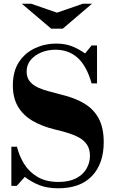

<svg xmlns="http://www.w3.org/2000/svg" viewBox="-20 -998 611 1031"><path d="M293 13Q234 13 192 -3.5Q150 -20 113 -48L70 0H41V-210H71Q83 -161 109.5 -118Q136 -75 181.5 -48Q227 -21 294 -21Q350 -21 387.5 -40Q425 -59 444 -91.5Q463 -124 463 -161Q463 -198 446.5 -222Q430 -246 402.5 -260.5Q375 -275 341.5 -285Q308 -295 274 -303Q204 -320 153.5 -350Q103 -380 76 -426.5Q49 -473 49 -539Q49 -615 81.5 -664.5Q114 -714 167.5 -739Q221 -764 281 -764Q327 -764 362.5 -751Q398 -738 437 -711L472 -754H501V-550H472Q445 -645 396.5 -688Q348 -731 278 -731Q236 -731 200.5 -716Q165 -701 144 -675Q123 -649 123 -614Q123 -582 139.5 -561.5Q156 -541 183 -528.5Q210 -516 243 -507.5Q276 -499 309 -490Q384 -472 434.5 -441Q485 -410 511 -360Q537 -310 537 -235Q537 -119 474 -53Q411 13 293 13ZM255 -844 97 -978H147L286 -930L425 -978H474L317 -844Z"/></svg>

Font: Libre Bodoni SemiBold
Style: Regular
Weight: 600
Designer: Pablo Impallari, Rodrigo Fuenzalida
Foundry: Impallari Type
Version: Version 2.005;gftools[0.9.23]